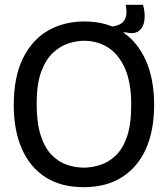

<svg xmlns="http://www.w3.org/2000/svg" viewBox="-20 -762 698 796"><path d="M327 14Q232 14 167.5 -28Q103 -70 70 -146.5Q37 -223 37 -326Q37 -442 74.5 -519Q112 -596 178 -634.5Q244 -673 330 -673Q394 -673 446 -652Q478 -657 490.5 -671.5Q503 -686 504 -705Q505 -724 501 -742H573Q583 -706 578.5 -676.5Q574 -647 554.5 -633Q535 -619 500 -628H490Q551 -587 585 -510.5Q619 -434 619 -326Q619 -222 585.5 -146Q552 -70 486.5 -28Q421 14 327 14ZM327 -67Q359 -67 393.5 -77.5Q428 -88 458 -115.5Q488 -143 506 -194Q524 -245 524 -327Q524 -420 498 -478.5Q472 -537 428 -565Q384 -593 328 -593Q299 -593 265 -582.5Q231 -572 200.5 -544Q170 -516 151 -465Q132 -414 132 -332Q132 -253 148.5 -201.5Q165 -150 193.5 -120.5Q222 -91 257 -79Q292 -67 327 -67Z"/></svg>

Font: Bricolage Grotesque 48pt
Style: Regular
Weight: 400
Designer: Mathieu Triay
Foundry: Atelier Triay
Version: Version 1.000; ttfautohint (v1.8.4.7-5d5b);gftools[0.9.32]